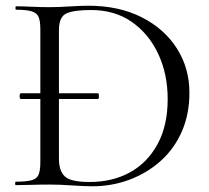

<svg xmlns="http://www.w3.org/2000/svg" viewBox="-20 -647 731 671"><path d="M53 -301Q50 -301 49 -306Q48 -311 49 -316Q50 -321 53 -321H322Q325 -321 325.5 -316Q326 -311 325.5 -306Q325 -301 322 -301ZM303 4Q274 4 231.5 1Q189 -2 153 -2Q120 -2 89.5 -1Q59 0 35 0Q33 0 33 -6Q33 -12 35 -12Q71 -12 90 -17Q109 -22 115 -37Q121 -52 121 -81V-544Q121 -573 115 -587.5Q109 -602 90.5 -607.5Q72 -613 36 -613Q34 -613 34 -619Q34 -625 36 -625Q60 -625 90 -623.5Q120 -622 153 -622Q186 -622 224 -624.5Q262 -627 289 -627Q395 -627 474.5 -587Q554 -547 598 -478Q642 -409 642 -323Q642 -248 615.5 -187.5Q589 -127 541.5 -84.5Q494 -42 432.5 -19Q371 4 303 4ZM293 -11Q373 -11 434 -44.5Q495 -78 530.5 -143Q566 -208 566 -301Q566 -388 533 -458.5Q500 -529 440.5 -570.5Q381 -612 298 -612Q238 -612 212 -600Q186 -588 186 -542V-92Q186 -50 206.5 -30.5Q227 -11 293 -11Z"/></svg>

Font: Cormorant Garamond Light
Style: Regular
Weight: 400
Version: Version 4.001